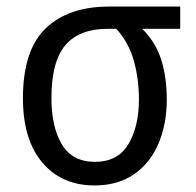

<svg xmlns="http://www.w3.org/2000/svg" viewBox="-20 -556 599 586"><path d="M269 10Q168 10 109 -60Q50 -130 50 -256Q50 -403 119.5 -469.5Q189 -536 313 -536H530V-468H414Q454 -429 471.5 -375.5Q489 -322 489 -251Q489 -178 464 -118.5Q439 -59 389.5 -24.5Q340 10 269 10ZM270 -62Q339 -62 371.5 -115.5Q404 -169 404 -253Q404 -315 388.5 -370.5Q373 -426 335 -468H308Q222 -468 179.5 -418Q137 -368 137 -257Q137 -168 169 -115Q201 -62 270 -62Z"/></svg>

Font: Noto Sans SemiCondensed
Style: Regular
Weight: 400
Width: 4
Designer: Monotype Design Team
Foundry: Monotype Imaging Inc.
Version: Version 2.013; ttfautohint (v1.8.4.7-5d5b)